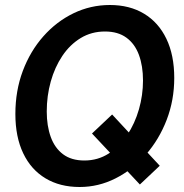

<svg xmlns="http://www.w3.org/2000/svg" viewBox="-20 -734 738 768"><path d="M298.5 14Q219.5 14 161.8 -20.8Q104 -55.5 72.8 -121Q41.5 -186.5 41.5 -278Q41.5 -371 71.2 -450.2Q101 -529.5 153.5 -588.8Q206 -648 274.2 -681Q342.5 -714 419.5 -714Q498.5 -714 556.2 -679.2Q614 -644.5 645.5 -579Q677 -513.5 677 -422Q677 -333.5 646.8 -254.8Q616.5 -176 563.5 -115.5Q510.5 -55 442.2 -20.5Q374 14 298.5 14ZM317.5 -92Q371.5 -92 414.8 -119.8Q458 -147.5 488.8 -193.8Q519.5 -240 535.8 -296.8Q552 -353.5 552 -412Q552 -470 535.8 -514.2Q519.5 -558.5 485.8 -583.2Q452 -608 400 -608Q346 -608 302.8 -581.8Q259.5 -555.5 229.2 -510.2Q199 -465 183 -407.8Q167 -350.5 167 -288Q167 -230.5 183 -186.2Q199 -142 232.2 -117Q265.5 -92 317.5 -92ZM539.5 4 348 -200 428.5 -276 619 -71Z"/></svg>

Font: Cabin SemiCondensedSemiBold
Style: Italic
Weight: 600
Width: 4
Italic angle: -10°
Designer: Pablo Impallari
Foundry: Pablo Impallari. http://www.impallari.com Igino Marini. http://www.ikern.com
Version: Version 3.001